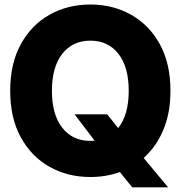

<svg xmlns="http://www.w3.org/2000/svg" viewBox="-20 -759 787 836"><path d="M373.5 11.7Q274.4 11.7 195.6 -32.7Q116.7 -77.1 70.6 -161.1Q24.4 -245.1 24.4 -363.3Q24.4 -482.4 70.6 -566.4Q116.7 -650.4 195.6 -694.8Q274.4 -739.3 373.5 -739.3Q471.7 -739.3 550.8 -694.8Q629.9 -650.4 676 -566.4Q722.2 -482.4 722.2 -363.3Q722.2 -266.6 690.9 -192.9Q659.7 -119.1 605.5 -71.3L711.9 56.6H555.7L502 -9.8Q441.9 11.7 373.5 11.7ZM304.7 -261.2H446.8L494.6 -201.2Q540.5 -259.3 540.5 -363.3Q540.5 -467.3 495.6 -524.7Q450.7 -582 373.5 -582Q296.4 -582 251.2 -524.7Q206.1 -467.3 206.1 -363.3Q206.1 -259.8 251.2 -202.6Q296.4 -145.5 373.5 -145.5Q382.8 -145.5 392.1 -146.5Z"/></svg>

Font: Inter Display Extra Bold
Style: Regular
Weight: 800
Designer: Rasmus Andersson
Foundry: rsms
Version: Version 4.000;git-4fc901f